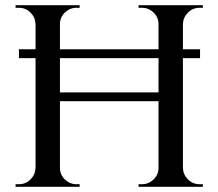

<svg xmlns="http://www.w3.org/2000/svg" viewBox="-20 -720 841 740"><path d="M751 -530V-496H53V-530ZM685 -700V0H591V-700ZM211 -700V0H117V-700ZM600 -364V-330H200V-364ZM120 -73V0H40V-10Q40 -10 46.5 -10Q53 -10 53 -10Q79 -10 97.5 -28.5Q116 -47 117 -73ZM120 -627H117Q116 -653 97.5 -671.5Q79 -690 53 -690Q53 -690 46.5 -690Q40 -690 40 -690V-700H120ZM208 -73H211Q211 -47 230 -28.5Q249 -10 275 -10Q275 -10 281 -10Q287 -10 287 -10V0H208ZM208 -627V-700H287V-690Q287 -690 281 -690Q275 -690 275 -690Q249 -690 230 -671.5Q211 -653 211 -627ZM594 -73V0H514V-10Q515 -10 521 -10Q527 -10 527 -10Q553 -10 572 -28.5Q591 -47 591 -73ZM594 -627H591Q591 -653 572 -671.5Q553 -690 527 -690Q527 -690 521 -690Q515 -690 514 -690V-700H594ZM682 -73H685Q686 -47 704.5 -28.5Q723 -10 749 -10Q749 -10 755 -10Q761 -10 762 -10V0H682ZM682 -627V-700H762V-690Q761 -690 755 -690Q749 -690 749 -690Q723 -690 704.5 -671.5Q686 -653 685 -627Z"/></svg>

Font: Cinzel Eorzea
Style: Regular
Weight: 500
Designer: Natanael Gama
Version: Version 2.000